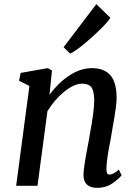

<svg xmlns="http://www.w3.org/2000/svg" viewBox="-20 -897 662 927"><path d="M425 -568Q482 -568 512.5 -534Q543 -500 543 -423Q543 -386 524 -283L518 -247L513 -218Q495 -131 494 -86V-80Q494 -54 507 -54Q527 -54 554 -78L567 -51Q555 -34 523 -12Q491 10 450 10Q383 10 383 -53Q383 -84 402 -183L409 -220L413 -244Q435 -361 435 -413Q434 -459 421 -476Q408 -493 376 -493Q338 -493 290.5 -454.5Q243 -416 209 -360L161 0H58L122 -482L72 -507L80 -545L210 -568L231 -557L219 -439Q260 -496 314 -532Q368 -568 425 -568ZM445 -877 513 -811Q503 -794 467 -758Q431 -722 389 -687Q347 -652 319 -638L287 -669Z"/></svg>

Font: Koeln Type Serif
Style: Italic
Weight: 400
Italic angle: -8°
Designer: Eben Sorkin
Foundry: Eben Sorkin
Version: Version 2.002